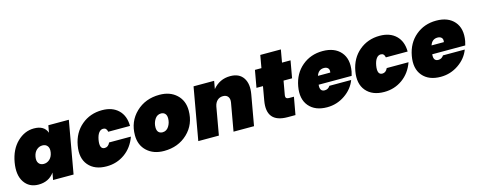

<svg xmlns="http://www.w3.org/2000/svg" viewBox="-33 -1346 4964 2000"><g transform="rotate(-15 2449.5 -346.5)"><path d="M304 -571Q415 -571 445 -487L459 -564H680L580 0H359L373 -77Q314 7 202 7Q101 7 49 -71Q-3 -149 20 -282Q43 -415 123 -493Q203 -571 304 -571ZM373.5 -212Q401 -237 409 -282Q417 -327 398.5 -352Q380 -377 344 -377Q308 -377 280.5 -352Q253 -327 245 -282Q237 -237 255.5 -212Q274 -187 310 -187Q346 -187 373.5 -212Z M1039 -571Q1149 -571 1213.5 -509Q1278 -447 1279 -337H1044Q1037 -381 1000 -381Q973 -381 953.5 -356Q934 -331 925 -282Q908 -183 966 -183Q1004 -183 1024 -227H1259Q1220 -117 1133.5 -55Q1047 7 937 7Q808 7 742 -71Q676 -149 700 -282Q724 -415 817 -493Q910 -571 1039 -571Z M1911 -334Q1911 -185 1810 -89Q1709 7 1556 7Q1443 7 1373 -57.5Q1303 -122 1303 -229Q1303 -377 1404 -474Q1505 -571 1658 -571Q1771 -571 1841 -506Q1911 -441 1911 -334ZM1531 -253Q1531 -219 1547 -202Q1563 -185 1590 -185Q1633 -185 1658 -224Q1683 -263 1683 -311Q1683 -345 1666.5 -362Q1650 -379 1624 -379Q1581 -379 1556 -340Q1531 -301 1531 -253Z M2305 0 2358 -299Q2365 -339 2347.5 -362.5Q2330 -386 2294 -386Q2257 -386 2232.5 -363Q2208 -340 2200 -300L2147 0H1925L2025 -564H2247L2232 -479Q2306 -568 2420 -568Q2517 -568 2560.5 -502.5Q2604 -437 2584 -327L2526 0Z M2698 -231 2724 -379H2654L2687 -564H2757L2781 -700H3003L2979 -564H3071L3038 -379H2946L2919 -227Q2913 -189 2954 -189H3007L2973 0H2889Q2657 0 2698 -231Z M3386 -397Q3326 -397 3305 -334H3438Q3444 -366 3428.5 -381.5Q3413 -397 3386 -397ZM3628 -203Q3594 -112 3507 -52.5Q3420 7 3315 7Q3186 7 3120 -71Q3054 -149 3078 -282Q3102 -415 3195 -493Q3288 -571 3417 -571Q3546 -571 3612 -494.5Q3678 -418 3655 -287Q3648 -254 3644 -243H3288Q3280 -170 3335 -170Q3372 -170 3393 -203Z M4033 -571Q4143 -571 4207.5 -509Q4272 -447 4273 -337H4038Q4031 -381 3994 -381Q3967 -381 3947.5 -356Q3928 -331 3919 -282Q3902 -183 3960 -183Q3998 -183 4018 -227H4253Q4214 -117 4127.5 -55Q4041 7 3931 7Q3802 7 3736 -71Q3670 -149 3694 -282Q3718 -415 3811 -493Q3904 -571 4033 -571Z M4611 -397Q4551 -397 4530 -334H4663Q4669 -366 4653.5 -381.5Q4638 -397 4611 -397ZM4853 -203Q4819 -112 4732 -52.5Q4645 7 4540 7Q4411 7 4345 -71Q4279 -149 4303 -282Q4327 -415 4420 -493Q4513 -571 4642 -571Q4771 -571 4837 -494.5Q4903 -418 4880 -287Q4873 -254 4869 -243H4513Q4505 -170 4560 -170Q4597 -170 4618 -203Z"/></g></svg>

Font: Poppins Black
Style: Italic
Weight: 900
Italic angle: -10°
Designer: Ninad Kale (Devanagari), Jonny Pinhorn (Latin)
Foundry: Indian Type Foundry
Version: Version 3.200;PS 1.000;hotconv 16.6.54;makeotf.lib2.5.65590